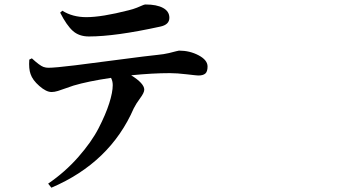

<svg xmlns="http://www.w3.org/2000/svg" viewBox="-20 -789 1540 874"><path d="M253.9 -731.4 263.7 -740.2Q310.5 -710.9 373 -710.9Q443.4 -710.9 565.4 -742.2Q585.9 -747.1 603 -753.9Q620.1 -760.7 628.4 -764.6Q636.7 -768.6 642.6 -768.6Q693.4 -768.6 722.2 -752.9Q751 -737.3 751 -708Q751 -676.8 710 -668Q504.9 -623 384.8 -623Q339.8 -623 311.5 -648.4Q283.2 -673.8 253.9 -731.4ZM113.3 -517.6 125 -523.4Q161.1 -490.2 177.7 -484.4Q188.5 -480.5 200.2 -480.5Q230.5 -480.5 321.8 -491.7Q413.1 -502.9 530.3 -518.6Q647.5 -534.2 696.3 -539.1Q726.6 -542 749 -547.4Q771.5 -552.7 781.7 -555.7Q792 -558.6 794.9 -558.6Q843.8 -558.6 884.3 -537.1Q924.8 -515.6 924.8 -486.3Q924.8 -462.9 914.6 -454.1Q904.3 -445.3 882.8 -445.3Q876 -445.3 830.6 -450.7Q785.2 -456.1 752.9 -456.1Q674.8 -456.1 577.1 -446.3Q636.7 -409.2 636.7 -380.9Q636.7 -367.2 618.2 -342.3Q599.6 -317.4 588.9 -295.9Q481.4 -48.8 213.9 65.4L199.2 46.9Q276.4 -5.9 336.4 -74.2Q396.5 -142.6 428.7 -205.1Q460.9 -267.6 477.1 -318.4Q493.2 -369.1 493.2 -401.4Q493.2 -419.9 485.4 -434.6Q379.9 -418.9 314.5 -399.4Q304.7 -396.5 282.2 -388.2Q259.8 -379.9 243.7 -375Q227.5 -370.1 214.8 -370.1Q190.4 -370.1 159.2 -397.5Q127.9 -424.8 119.1 -452.1Q110.4 -475.6 113.3 -517.6Z"/></svg>

Font: Bpmf Zihi Serif Bold
Style: Bold
Weight: 700
Foundry: But Ko
Version: Version 1.320